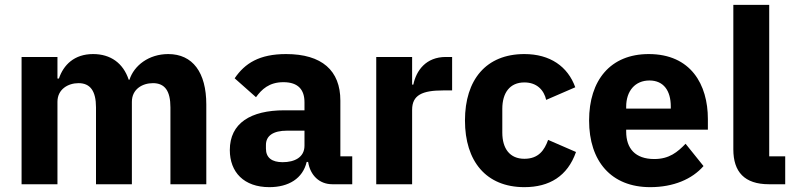

<svg xmlns="http://www.w3.org/2000/svg" viewBox="-20 -760 3279 792"><path d="M217 0V-340C217 -392 261 -417 304 -417C352 -417 376 -385 376 -317V0H524V-340C524 -392 567 -417 611 -417C660 -417 683 -385 683 -317V0H831V-329C831 -461 775 -537 674 -537C594 -537 533 -490 514 -431H511C488 -500 436 -537 364 -537C286 -537 242 -492 223 -436H217V-525H69V0Z M1433 0V-115H1384V-345C1384 -469 1308 -537 1160 -537C1050 -537 990 -499 948 -437L1036 -359C1059 -391 1090 -421 1149 -421C1211 -421 1236 -389 1236 -338V-305H1153C1014 -305 928 -252 928 -141C928 -50 986 12 1091 12C1171 12 1229 -24 1245 -92H1251C1260 -36 1298 0 1351 0ZM1146 -91C1102 -91 1077 -109 1077 -147V-162C1077 -200 1107 -221 1164 -221H1236V-159C1236 -111 1195 -91 1146 -91Z M1680 0V-307C1680 -368 1722 -387 1808 -387H1845V-525H1819C1737 -525 1697 -469 1685 -411H1680V-525H1532V0Z M2143 12C2246 12 2321 -33 2356 -133L2241 -183C2226 -141 2202 -105 2143 -105C2083 -105 2052 -147 2052 -213V-311C2052 -377 2083 -420 2143 -420C2195 -420 2224 -388 2233 -348L2353 -400C2322 -486 2249 -537 2143 -537C1985 -537 1898 -431 1898 -263C1898 -95 1985 12 2143 12Z M2662 12C2758 12 2835 -21 2882 -75L2808 -167C2775 -133 2741 -104 2679 -104C2600 -104 2563 -148 2563 -217V-225H2900V-269C2900 -411 2830 -537 2656 -537C2498 -537 2410 -429 2410 -263C2410 -95 2501 12 2662 12ZM2659 -428C2718 -428 2747 -385 2747 -321V-312H2563V-320C2563 -385 2600 -428 2659 -428Z M3219 0V-115H3153V-740H3005V-144C3005 -51 3051 0 3152 0Z"/></svg>

Font: IBM Plex Thai Looped
Style: Bold
Weight: 700
Designer: Mike Abbink, Paul van der Laan, Pieter van Rosmalen, Ben Mitchell, Mark Frömberg
Foundry: Bold Monday
Version: Version 1.0